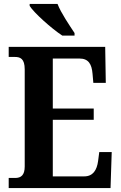

<svg xmlns="http://www.w3.org/2000/svg" viewBox="-20 -951 611 971"><path d="M295 -771H357V-784C332 -822 288 -886 271 -931H130V-921C152 -886 240 -807 295 -771ZM24 0H539L545 -182H482L476 -136C470 -92 451 -59 406 -59H247V-345H454V-402H247V-655H382C428 -655 444 -626 448 -578L452 -532H515L512 -714H24V-663H55C82 -663 105 -655 105 -600V-109C105 -66 87 -51 57 -51H24Z"/></svg>

Font: Noto Serif Condensed
Style: Bold
Weight: 700
Width: 3
Designer: Monotype Design Team
Foundry: Monotype Imaging Inc.
Version: Version 2.015